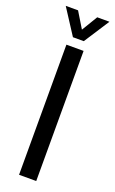

<svg xmlns="http://www.w3.org/2000/svg" viewBox="-154 -794 500 832"><g transform="rotate(20 96.0 -378.5)"><path d="M55.6 0V-600H134.8V0ZM71.1 -640 -4.7 -757.1H52.1L96.5 -684.1L140.5 -757.1H196.9L121.1 -640Z"/></g></svg>

Font: Big Shoulders Stencil Text Thin
Style: Regular
Weight: 100
Designer: Patric King
Foundry: XO Type Co
Version: Version 2.001